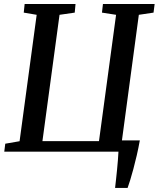

<svg xmlns="http://www.w3.org/2000/svg" viewBox="-20 -763 798 966"><path d="M559 182.5Q561.5 161.5 564 138Q566.5 114.5 569 90.2Q571.5 66 573.2 43Q575 20 576 0H1.5L6.5 -40L78.5 -52.5L164.5 -688.5L99.5 -699.5L104 -743H360L356 -699.5L279.5 -688.5L193.5 -53H478L564 -688.5L493 -699.5L498 -743H758L752.5 -699.5L678.5 -688.5L593.5 -56.5H683.5Q676.5 -17.5 668 19Q659.5 55.5 651 87.2Q642.5 119 635 143.2Q627.5 167.5 622 182.5Z"/></svg>

Font: Merriweather 28pt Medium
Style: Italic
Weight: 500
Italic angle: -7.8°
Version: Version 2.101